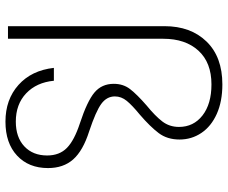

<svg xmlns="http://www.w3.org/2000/svg" viewBox="-84 -722 815 686"><g transform="rotate(90 323.0 -378.5)"><path d="M73 -559Q73 -653 128 -709.5Q183 -766 281 -766Q342 -766 386.5 -746Q431 -726 454.5 -691Q478 -656 478 -613Q478 -569 455 -538.5Q432 -508 389 -471Q356 -444 340 -424.5Q324 -405 324 -382Q324 -353 350.5 -333.5Q377 -314 449 -290Q518 -268 549 -233Q580 -198 580 -143Q580 -74 535.5 -32.5Q491 9 414 9Q335 9 283 -37.5Q231 -84 222 -164H268Q274 -102 313 -65Q352 -28 414 -28Q470 -28 502.5 -58.5Q535 -89 535 -140Q535 -184 508 -210.5Q481 -237 420 -257Q341 -283 310 -309Q279 -335 279 -378Q279 -412 298 -436.5Q317 -461 356 -495Q394 -526 413.5 -551.5Q433 -577 433 -611Q433 -663 392 -695Q351 -727 281 -727Q203 -727 160.5 -680.5Q118 -634 118 -555V0H73Z"/></g></svg>

Font: Fz Poppins ExtLt
Style: Regular
Weight: 200
Designer: Ninad Kale (Devanagari), Jonny Pinhorn (Latin)
Foundry: Indian Type Foundry
Version: Vit hóa bi Vntype.Com & FontZin.Com